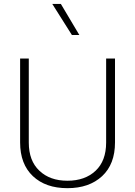

<svg xmlns="http://www.w3.org/2000/svg" viewBox="-20 -958 691 983"><path d="M523.4 -228C523.4 -166 505.4 -117.7 469.7 -84C433.6 -49.8 385.3 -32.7 325.2 -32.7C265.1 -32.7 217.3 -49.8 181.6 -84C145.5 -117.7 127.4 -166 127.4 -228V-658.2H83V-228.5C83 -154.8 105 -97.2 148.4 -56.2C191.9 -15.1 251 5.4 325.2 5.4C399.4 5.4 458.5 -15.1 502.9 -56.2C546.9 -97.2 568.8 -154.8 568.8 -228.5V-658.2H523.4ZM291.5 -938H247.6L348.1 -778.8H386.2Z"/></svg>

Font: Estedad ExtraLight
Style: Regular
Weight: 200
Designer: Amin Abedi
Version: Version 7.3